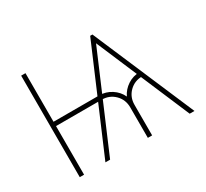

<svg xmlns="http://www.w3.org/2000/svg" viewBox="-112 -698 932 867"><g transform="rotate(-30 354.0 -264.5)"><path d="M652.3 0 439.5 -500 441.4 -529.3H450.7L677.2 0ZM79.1 0V-529.3H101.6V0ZM90.3 -253.4V-275.9H336.9V-253.4ZM434.1 0V-159.2Q434.1 -199.2 407 -226.3Q379.9 -253.4 339.8 -253.4V-275.9Q374.5 -275.9 403.1 -257.3Q431.6 -238.8 445.3 -209Q459.5 -238.8 487.8 -257.3Q516.1 -275.9 550.8 -275.9V-253.4Q510.7 -253.4 483.6 -226.3Q456.5 -199.2 456.5 -159.2V0ZM212.9 0 439 -529.3H449.2L450.7 -500L237.3 0Z"/></g></svg>

Font: Inter 24pt Thin
Style: Regular
Weight: 250
Designer: Rasmus Andersson
Foundry: rsms
Version: Version 4.001;git-66647c0bb